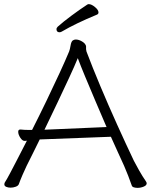

<svg xmlns="http://www.w3.org/2000/svg" viewBox="-20 -901 730 928"><path d="M448 -830Q397 -809 354.5 -788.5Q312 -768 278 -748Q272 -745 268 -745Q253 -745 253 -760Q253 -766 259 -772Q286 -796 325 -825Q364 -854 402 -879Q406 -881 409 -881Q422 -881 439 -867Q456 -853 456 -841Q456 -833 448 -830ZM172 -227Q156 -193 139.5 -161Q123 -129 109 -100Q101 -84 89 -56Q77 -28 71 -11Q68 -3 56 1.5Q44 6 31 6Q19 6 10 2Q1 -2 1 -10Q1 -17 5 -22Q9 -28 13.5 -36Q18 -44 28 -62.5Q38 -81 57 -118Q76 -155 110 -221Q107 -221 104.5 -220.5Q102 -220 100 -220H99Q88 -220 78 -235.5Q68 -251 68 -264Q68 -275 78 -275H80Q89 -274 98 -273.5Q107 -273 117 -273H135Q170 -342 204.5 -413.5Q239 -485 268 -548Q297 -611 314 -652Q318 -662 321 -680.5Q324 -699 331 -705Q338 -710 346 -710Q360 -710 375 -701.5Q390 -693 394 -683Q396 -680 396 -676.5Q396 -673 396 -670V-663Q396 -660 398 -652Q427 -575 465.5 -483.5Q504 -392 546 -299Q588 -206 627 -124Q635 -108 652 -78Q669 -48 685 -25Q687 -22 688 -19.5Q689 -17 689 -15Q689 -5 674.5 1Q660 7 645 7Q635 7 627 4.5Q619 2 617 -4Q611 -22 599.5 -51.5Q588 -81 580 -99Q565 -131 549 -167Q533 -203 516 -240ZM495 -287Q467 -352 440 -415.5Q413 -479 391 -532Q369 -585 356 -620Q341 -583 315 -527Q289 -471 258 -405.5Q227 -340 195 -274Z"/></svg>

Font: Moon Stars Kai T HW Light
Style: Regular
Weight: 300
Designer: GuiWonder
Version: Version 1.101